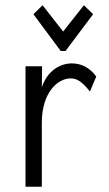

<svg xmlns="http://www.w3.org/2000/svg" viewBox="-20 -709 415 730"><path d="M142 -689 107 -655 211 -515H229L334 -655L299 -689L220 -589ZM77 1H139V-242C139 -357 199 -411 249 -411C274 -411 293 -397 322 -361L346 -418C322 -451 290 -468 253 -468C207 -468 159 -438 139 -377L140 -457H77Z"/></svg>

Font: Inconsolata Condensed
Style: Regular
Weight: 400
Width: 3
Monospace: yes
Designer: Raph Levien, Cyreal, Brenton Simpson
Foundry: Raph Levien, Cyreal, Google
Version: Version 3.100